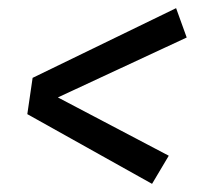

<svg xmlns="http://www.w3.org/2000/svg" viewBox="-20 -568 491 471"><path d="M438 -476 122 -329 394 -186 353 -117 47 -288 60 -377 412 -548Z"/></svg>

Font: Fira Sans Condensed
Style: Italic
Weight: 400
Width: 3
Italic angle: -8°
Designer: bBox Type GmbH & Carrois Corporate GbR & Edenspiekermann AG
Foundry: bBox Type GmbH & Carrois Corporate GbR & Edenspiekermann AG
Version: Version 4.301